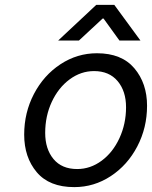

<svg xmlns="http://www.w3.org/2000/svg" viewBox="-20 -759 623 786"><path d="M79 -208Q79 -298 119 -374.5Q159 -451 227.5 -496Q296 -541 377 -541Q478 -541 530 -479.5Q582 -418 582 -326Q582 -236 542 -159.5Q502 -83 433.5 -38Q365 7 284 7Q182 7 130.5 -54Q79 -115 79 -208ZM496 -320Q496 -386 461.5 -427Q427 -468 365 -468Q311 -468 265 -434Q219 -400 192 -342Q165 -284 165 -215Q165 -149 199 -108Q233 -67 296 -67Q350 -67 396 -101Q442 -135 469 -193.5Q496 -252 496 -320ZM374 -739H448L555 -593H469L404 -683H400L303 -593H218Z"/></svg>

Font: Be Vietnam
Style: Italic
Weight: 400
Italic angle: -9.33299°
Designer: Gabriel Lam
Foundry: TypeRant
Version: Version 3.000